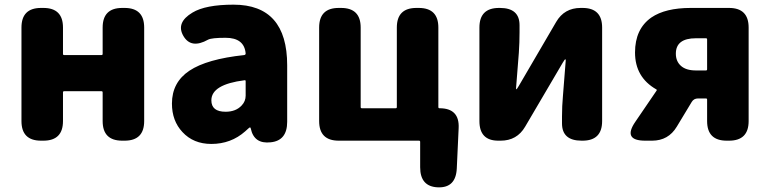

<svg xmlns="http://www.w3.org/2000/svg" viewBox="-20 -603 3300 823"><path d="M156 0Q72 0 72 -84V-485Q72 -569 156 -569H166Q250 -569 250 -485V-372Q250 -367 255 -367H415Q420 -367 420 -372V-485Q420 -569 504 -569H514Q598 -569 598 -485V-84Q598 0 514 0H504Q420 0 420 -84V-207Q420 -212 415 -212H255Q250 -212 250 -207V-84Q250 0 166 0Z M886 14Q809 14 762 -37Q717 -85 717 -159Q717 -250 792 -300Q867 -350 1027 -367Q1033 -368 1033 -374Q1027 -441 947 -441Q887 -441 872 -433Q799 -392 766 -449Q733 -506 805 -549Q861 -583 981 -583Q1211 -583 1211 -323V-81Q1211 0 1140 7Q1069 15 1055 -52Q1054 -57 1051.5 -57Q1049 -57 1031 -40Q970 14 886 14ZM947 -124Q991 -124 1016 -151Q1033 -169 1033 -193V-255Q1033 -260 1028 -259Q886 -241 886 -173Q886 -124 947 -124Z M1857 200Q1781 197 1781 114V5Q1781 0 1776 0H1432Q1348 0 1348 -84V-485Q1348 -569 1432 -569H1442Q1526 -569 1526 -485V-144Q1526 -139 1531 -139H1676Q1681 -139 1681 -144V-485Q1681 -569 1765 -569H1775Q1859 -569 1859 -485V-144Q1859 -139 1864 -139Q1950 -139 1946 -54L1938 119Q1934 203 1857 200Z M2116 0Q2035 0 2035 -84V-485Q2035 -569 2119 -569H2123Q2207 -569 2207 -495V-465Q2207 -421 2204 -377L2192 -225Q2192 -220 2193.5 -220Q2195 -220 2204 -235L2364 -509Q2399 -569 2469 -569H2477Q2561 -569 2561 -485V-84Q2561 0 2477 0H2473Q2389 0 2389 -74V-104Q2389 -148 2393 -192L2405 -344Q2405 -349 2403 -349Q2401 -349 2392 -334L2231 -60Q2196 0 2126 0Z M2746 0Q2647 0 2704 -82L2794 -214Q2797 -218 2793 -220Q2702 -272 2702 -378Q2702 -479 2772 -528Q2832 -569 2941 -569H3105Q3189 -569 3189 -485V-84Q3189 0 3105 0H3095Q3011 0 3011 -84V-176Q3011 -181 3006 -181H2972Q2954 -181 2945 -166L2881 -60Q2845 0 2775 0ZM2963 -301H3006Q3011 -301 3011 -306V-434Q3011 -439 3006 -439H2963Q2877 -439 2877 -373Q2877 -340 2899 -320.5Q2921 -301 2963 -301Z"/></svg>

Font: Resource Han Rounded TW Heavy
Style: Regular
Weight: 900
Designer: Cyano Hao (round all glyphs); Ryoko NISHIZUKA 西塚涼子 (kana, bopomofo & ideographs); Paul D. Hunt (Latin, Greek & Cyrillic)
Foundry: Cyano Hao
Version: 0.990